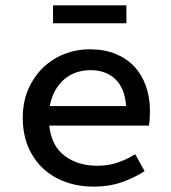

<svg xmlns="http://www.w3.org/2000/svg" viewBox="-20 -685 640 717"><path d="M330 12Q274 12 226 -5Q178 -22 142 -55Q106 -88 85.5 -136Q65 -184 65 -245Q65 -305 86 -352.5Q107 -400 141.5 -433Q176 -466 221 -483.5Q266 -501 315 -501Q369 -501 411 -484Q453 -467 481.5 -436.5Q510 -406 525 -363.5Q540 -321 540 -270Q540 -254 539 -240Q538 -226 536 -216H164Q172 -140 221.5 -103Q271 -66 343 -66Q384 -66 418 -77.5Q452 -89 485 -109L520 -46Q482 -21 434.5 -4.5Q387 12 330 12ZM318 -423Q290 -423 265 -414.5Q240 -406 220 -389Q200 -372 186 -347Q172 -322 166 -289H451Q446 -356 410.5 -389.5Q375 -423 318 -423ZM178 -598V-665H452V-598Z"/></svg>

Font: SauceCodePro Nerd Font Mono
Style: Regular
Weight: 500
Monospace: yes
Designer: Paul D. Hunt, Teo Tuominen
Foundry: Adobe Systems Incorporated
Version: Version 2.030;PS 1.000;hotconv 16.6.51;makeotf.lib2.5.65220;